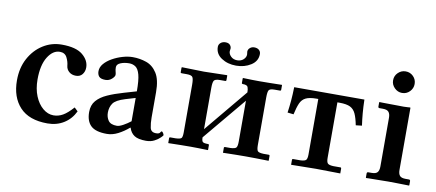

<svg xmlns="http://www.w3.org/2000/svg" viewBox="-61 -855 2472 1088"><g transform="rotate(10 1175.0 -311.5)"><path d="M406 -87Q384 -41 343 -15.5Q302 10 249 10Q143 10 90 -47Q37 -104 37 -201Q37 -273 66.5 -327.5Q96 -382 145 -413Q194 -444 253 -444Q335 -444 373 -412.5Q411 -381 411 -340Q411 -317 398 -300.5Q385 -284 361 -284Q337 -284 321.5 -297.5Q306 -311 304 -331Q302 -355 290 -378.5Q278 -402 249 -402Q209 -402 180 -355.5Q151 -309 151 -226Q151 -172 168 -130.5Q185 -89 213.5 -65Q242 -41 275 -41Q303 -41 328.5 -55.5Q354 -70 386 -106Z M716 -48Q687 -23 655 -6.5Q623 10 591 10Q526 10 498.5 -16.5Q471 -43 471 -95Q471 -135 493 -160.5Q515 -186 554 -203.5Q593 -221 645 -236L717 -257Q717 -321 708.5 -352.5Q700 -384 684 -395Q668 -406 647 -406Q619 -406 597.5 -397Q576 -388 576 -371Q576 -356 579 -346.5Q582 -337 582 -328Q582 -318 566.5 -304Q551 -290 530 -290Q503 -290 493 -301.5Q483 -313 483 -332Q483 -355 500 -375Q517 -395 544.5 -410.5Q572 -426 603 -435Q634 -444 661 -444Q702 -444 739.5 -431Q777 -418 801 -380.5Q825 -343 825 -271V-126Q825 -92 830.5 -67Q836 -42 865 -42Q883 -42 887.5 -50Q892 -58 896 -58Q899 -58 904 -50.5Q909 -43 909 -38Q909 -36 897 -24Q885 -12 864.5 -1Q844 10 816 10Q771 10 749 -4.5Q727 -19 718 -48ZM717 -85V-219L660 -202Q607 -186 591.5 -163.5Q576 -141 576 -110Q576 -84 589.5 -64.5Q603 -45 639 -45Q653 -45 675.5 -57.5Q698 -70 717 -85Z M1367 -586Q1367 -545 1330 -521.5Q1293 -498 1245 -498Q1196 -498 1160.5 -521.5Q1125 -545 1125 -585Q1125 -599 1136 -608.5Q1147 -618 1164 -618Q1181 -618 1189.5 -609Q1198 -600 1198 -588Q1198 -587 1197.5 -584.5Q1197 -582 1197 -580Q1196 -577 1196 -572Q1196 -556 1210 -542.5Q1224 -529 1246 -529Q1268 -529 1282 -542Q1296 -555 1296 -571Q1296 -577 1295 -580Q1294 -582 1294 -587Q1294 -600 1304.5 -609Q1315 -618 1329 -618Q1347 -618 1357 -609Q1367 -600 1367 -586ZM1072 -433 1204 -436 1206 -434V-408Q1206 -402 1200 -402H1170Q1142 -402 1135.5 -391.5Q1129 -381 1129 -350V-112L1335 -360Q1335 -378 1330.5 -390Q1326 -402 1301 -402Q1295 -402 1295 -407V-434L1297 -436Q1297 -436 1312.5 -435.5Q1328 -435 1349 -434.5Q1370 -434 1388 -434Q1414 -434 1444.5 -434.5Q1475 -435 1497.5 -435.5Q1520 -436 1520 -436L1521 -434V-408Q1521 -402 1515 -402H1485Q1457 -402 1451 -392Q1445 -382 1445 -350V-77Q1445 -49 1452 -41.5Q1459 -34 1485 -33H1515Q1521 -33 1521 -27V-1L1520 1Q1520 1 1497.5 0.5Q1475 0 1444.5 -0.5Q1414 -1 1388 -1Q1363 -1 1332.5 -0.5Q1302 0 1280 0.5Q1258 1 1258 1V-28Q1258 -33 1264 -33H1294Q1322 -34 1328.5 -42.5Q1335 -51 1335 -77V-312L1129 -65Q1129 -46 1135 -39.5Q1141 -33 1166 -33Q1172 -33 1172 -27V-1L1171 1Q1171 1 1154.5 0.5Q1138 0 1115 -0.5Q1092 -1 1072 -1Q1047 -1 1017 -0.5Q987 0 965.5 0.5Q944 1 944 1L943 -1V-28Q943 -33 948 -33H979Q1007 -34 1013 -41.5Q1019 -49 1019 -75V-349Q1019 -381 1012.5 -391.5Q1006 -402 979 -402H949Q943 -402 943 -407V-434L946 -436Z M1859 -393H1847V-74Q1847 -50 1854.5 -42Q1862 -34 1887 -33H1928Q1933 -33 1933 -27V1L1793 -1L1650 1V-27Q1650 -33 1656 -33H1697Q1723 -34 1730 -42Q1737 -50 1737 -74V-393H1727Q1687 -393 1665.5 -382.5Q1644 -372 1633.5 -348Q1623 -324 1614 -283L1579 -287Q1584 -322 1587 -357Q1590 -392 1591 -435H1995Q1996 -392 1999 -357Q2002 -322 2007 -287L1972 -283Q1964 -324 1953 -348Q1942 -372 1921 -382.5Q1900 -393 1859 -393Z M2136 -571Q2136 -597 2154.5 -615Q2173 -633 2198 -633Q2224 -633 2242 -615Q2260 -597 2260 -571Q2260 -546 2242 -527.5Q2224 -509 2198 -509Q2173 -509 2154.5 -527.5Q2136 -546 2136 -571ZM2260 -434V-77Q2260 -55 2269 -44Q2278 -33 2303 -33H2322Q2330 -33 2330 -24V-1L2328 1Q2328 1 2306 0.5Q2284 0 2256 -0.5Q2228 -1 2208 -1Q2195 -1 2174 -0.5Q2153 0 2132 0Q2111 0 2096.5 0.5Q2082 1 2082 1L2080 -1V-24Q2080 -33 2088 -33H2107Q2132 -33 2141 -44Q2150 -55 2150 -77V-358Q2150 -379 2141 -390.5Q2132 -402 2107 -402H2088Q2080 -402 2080 -410V-434L2082 -436Q2082 -436 2098 -435.5Q2114 -435 2138 -435Q2162 -435 2185 -434.5Q2208 -434 2221 -434Q2232 -434 2245 -435Q2258 -436 2258 -436Z"/></g></svg>

Font: Libertinus Serif SemiBold
Style: Regular
Weight: 600
Designer: Philipp H. Poll, Khaled Hosny
Foundry: Caleb Maclennan
Version: Version 7.051;RELEASE